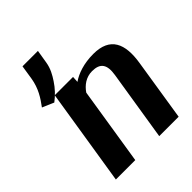

<svg xmlns="http://www.w3.org/2000/svg" viewBox="-211 -868 986 986"><g transform="rotate(-45 282.5 -375.0)"><path d="M44 -530 107 -503C135 -524 162 -552 182 -583C200 -610 217 -640 223 -677L235 -750H123L111 -673C101 -611 73 -569 44 -530ZM51 0H192L259 -423C281 -455 314 -480 358 -480C417 -480 438 -450 427 -382L366 0H507L560 -336C580 -460 547 -538 425 -538C356 -538 302 -519 266 -494L268 -528H135Z"/></g></svg>

Font: Aerodynamic
Style: Obl
Weight: 500
Designer: Google
Version: Version 2.000980; 2014